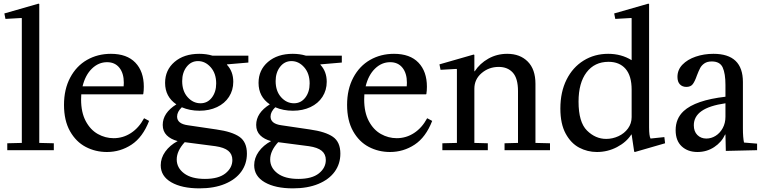

<svg xmlns="http://www.w3.org/2000/svg" viewBox="-20 -826 4194 1056"><path d="M192 -806 196 -804V-40L276 -38V0H20V-38L100 -40V-725L98 -727L10 -722L4 -752Z M605 -66Q657 -66 700.5 -94.5Q744 -123 772 -175H774L800 -161Q765 -71 703.5 -30.5Q642 10 568 10Q505 10 451.5 -18Q398 -46 365 -104.5Q332 -163 332 -249Q332 -335 366 -399Q400 -463 458.5 -496.5Q517 -530 590 -530Q678 -530 724.5 -481.5Q771 -433 771 -349Q771 -327 768 -309L766 -307H427Q426 -298 426 -279Q426 -208 451.5 -160Q477 -112 518 -89Q559 -66 605 -66ZM660 -351Q661 -358 661 -371Q661 -423 636.5 -453.5Q612 -484 569 -484Q522 -484 485.5 -448.5Q449 -413 434 -351Z M1083 -258Q1121 -258 1145 -289Q1169 -320 1169 -367Q1169 -422 1139 -456Q1109 -490 1069 -490Q1031 -490 1006.5 -458.5Q982 -427 982 -380Q982 -325 1012 -291.5Q1042 -258 1083 -258ZM957 -50Q919 -60 897 -82Q875 -104 875 -139Q875 -205 950 -252Q888 -294 888 -370Q888 -441 940 -485.5Q992 -530 1076 -530Q1115 -530 1148 -520H1346V-482L1229 -472L1228 -470Q1263 -433 1263 -376Q1263 -330 1239.5 -293.5Q1216 -257 1173.5 -237Q1131 -217 1077 -217Q1024 -217 980 -236Q954 -211 954 -185Q954 -145 1014 -137L1170 -114Q1256 -102 1297 -73.5Q1338 -45 1338 19Q1338 75 1307 118Q1276 161 1217 185.5Q1158 210 1077 210Q980 210 922 176.5Q864 143 864 83Q864 43 889 8Q914 -27 957 -50ZM1107 158Q1182 158 1220 127.5Q1258 97 1258 54Q1258 22 1235.5 3.5Q1213 -15 1165 -22L996 -44Q952 4 952 51Q952 97 992.5 127.5Q1033 158 1107 158Z M1597 -258Q1635 -258 1659 -289Q1683 -320 1683 -367Q1683 -422 1653 -456Q1623 -490 1583 -490Q1545 -490 1520.5 -458.5Q1496 -427 1496 -380Q1496 -325 1526 -291.5Q1556 -258 1597 -258ZM1471 -50Q1433 -60 1411 -82Q1389 -104 1389 -139Q1389 -205 1464 -252Q1402 -294 1402 -370Q1402 -441 1454 -485.5Q1506 -530 1590 -530Q1629 -530 1662 -520H1860V-482L1743 -472L1742 -470Q1777 -433 1777 -376Q1777 -330 1753.5 -293.5Q1730 -257 1687.5 -237Q1645 -217 1591 -217Q1538 -217 1494 -236Q1468 -211 1468 -185Q1468 -145 1528 -137L1684 -114Q1770 -102 1811 -73.5Q1852 -45 1852 19Q1852 75 1821 118Q1790 161 1731 185.5Q1672 210 1591 210Q1494 210 1436 176.5Q1378 143 1378 83Q1378 43 1403 8Q1428 -27 1471 -50ZM1621 158Q1696 158 1734 127.5Q1772 97 1772 54Q1772 22 1749.5 3.5Q1727 -15 1679 -22L1510 -44Q1466 4 1466 51Q1466 97 1506.5 127.5Q1547 158 1621 158Z M2162 -66Q2214 -66 2257.5 -94.5Q2301 -123 2329 -175H2331L2357 -161Q2322 -71 2260.5 -30.5Q2199 10 2125 10Q2062 10 2008.5 -18Q1955 -46 1922 -104.5Q1889 -163 1889 -249Q1889 -335 1923 -399Q1957 -463 2015.5 -496.5Q2074 -530 2147 -530Q2235 -530 2281.5 -481.5Q2328 -433 2328 -349Q2328 -327 2325 -309L2323 -307H1984Q1983 -298 1983 -279Q1983 -208 2008.5 -160Q2034 -112 2075 -89Q2116 -66 2162 -66ZM2217 -351Q2218 -358 2218 -371Q2218 -423 2193.5 -453.5Q2169 -484 2126 -484Q2079 -484 2042.5 -448.5Q2006 -413 1991 -351Z M2585 -526 2589 -524V-434H2591Q2619 -477 2666 -503.5Q2713 -530 2770 -530Q2840 -530 2882.5 -487.5Q2925 -445 2925 -365V-40L3005 -38V0H2755V-38L2829 -40V-325Q2829 -395 2800.5 -426.5Q2772 -458 2723 -458Q2669 -458 2629 -424Q2589 -390 2589 -338V-40L2663 -38V0H2413V-38L2493 -40V-445L2491 -447L2403 -442L2397 -472Z M3558 -64 3634 -72 3638 -38 3472 10 3468 8 3454 -86H3452Q3425 -44 3373.5 -17Q3322 10 3263 10Q3211 10 3165.5 -14Q3120 -38 3091 -91.5Q3062 -145 3062 -229Q3062 -320 3096 -388Q3130 -456 3190 -493Q3250 -530 3325 -530Q3397 -530 3454 -495V-725L3452 -727L3364 -722L3358 -752L3546 -806L3550 -804V-126Q3550 -78 3558 -64ZM3314 -62Q3349 -62 3381.5 -77Q3414 -92 3434 -119.5Q3454 -147 3454 -182V-333Q3454 -409 3420.5 -447.5Q3387 -486 3327 -486Q3250 -486 3206 -428Q3162 -370 3162 -267Q3162 -154 3208.5 -108Q3255 -62 3314 -62Z M3740 -215Q3805 -275 3970 -294V-359Q3970 -421 3955 -454.5Q3940 -488 3895 -488Q3870 -488 3854.5 -477.5Q3839 -467 3831 -452Q3823 -437 3813 -411Q3802 -379 3790.5 -363.5Q3779 -348 3755 -348Q3733 -348 3719.5 -362Q3706 -376 3706 -403Q3706 -442 3733.5 -470.5Q3761 -499 3806.5 -514.5Q3852 -530 3904 -530Q4066 -530 4066 -375V-120Q4066 -70 4072 -42L4144 -36V0L3972 4L3970 -86H3968Q3949 -44 3908 -17Q3867 10 3816 10Q3763 10 3729.5 -21Q3696 -52 3696 -110Q3696 -174 3740 -215ZM3865 -64Q3892 -64 3916 -79Q3940 -94 3955 -121.5Q3970 -149 3970 -184V-258Q3881 -245 3838.5 -215Q3796 -185 3796 -137Q3796 -103 3815.5 -83.5Q3835 -64 3865 -64Z"/></svg>

Font: Minipax
Style: Regular
Weight: 400
Designer: Raphaël Ronot, Igor Stepanchenko (Cyrillic)
Foundry: steppetype
Version: Version 1.002